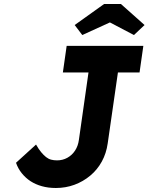

<svg xmlns="http://www.w3.org/2000/svg" viewBox="-20 -929 742 959"><path d="M259 10Q221 10 189 1Q157 -8 132.5 -24Q108 -40 89 -63.5Q70 -87 60 -116L160 -207Q173 -184 185.5 -169Q198 -154 210 -144.5Q222 -135 235.5 -131.5Q249 -128 265 -128Q293 -128 316.5 -141Q340 -154 355 -177Q370 -200 374 -230L422 -567H294L313 -700H696L677 -567H569L518 -213Q511 -163 488.5 -122Q466 -81 430.5 -51.5Q395 -22 351.5 -6Q308 10 259 10ZM391 -754 353 -804 500 -909H584L702 -804L649 -754L529 -817Z"/></svg>

Font: Lexend SemBd
Style: Italic
Weight: 600
Italic angle: -8.13011°
Designer: Bonnie Shaver-Troup, Thomas Jockin
Foundry: Lexend
Version: Version 1.007